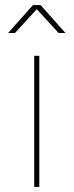

<svg xmlns="http://www.w3.org/2000/svg" viewBox="-20 -737 290 757"><path d="M115 0V-517H135V0ZM12 -607 110 -717H140L238 -607H211L123 -703H127L39 -607Z"/></svg>

Font: Montserrat Thin
Style: Regular
Weight: 100
Designer: Julieta Ulanovsky
Foundry: Julieta Ulanovsky
Version: Version 9.000